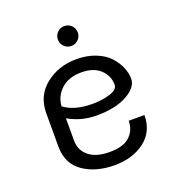

<svg xmlns="http://www.w3.org/2000/svg" viewBox="-128 -787 839 908"><g transform="rotate(-20 291.5 -333.0)"><path d="M331.2 -668.8Q345.8 -654.2 345.8 -633.3Q345.8 -612.5 331.2 -597.9Q316.7 -583.3 295.8 -583.3Q275 -583.3 260.4 -597.9Q245.8 -612.5 245.8 -633.3Q245.8 -654.2 260.4 -668.8Q275 -683.3 295.8 -683.3Q316.7 -683.3 331.2 -668.8ZM295.8 -516.7Q350 -516.7 392.9 -499.2Q435.8 -481.7 460 -454.6Q484.2 -427.5 496.2 -398.3Q508.3 -369.2 508.3 -341.7Q508.3 -298.3 450 -265.8Q391.7 -233.3 295.8 -233.3Q219.2 -233.3 154.2 -270.8V-158.3Q154.2 -110 190.4 -80Q226.7 -50 295.8 -50Q364.2 -50 396.7 -80.4Q429.2 -110.8 429.2 -158.3H508.3Q508.3 -75.8 447.9 -29.6Q387.5 16.7 295.8 16.7Q201.7 16.7 138.3 -27.1Q75 -70.8 75 -158.3V-325Q75 -413.3 140.4 -465Q205.8 -516.7 295.8 -516.7ZM154.2 -330.8Q206.7 -291.7 295.8 -291.7Q345.8 -291.7 385.4 -304.2Q425 -316.7 425 -341.7Q425 -385.8 391.7 -417.9Q358.3 -450 295.8 -450Q231.7 -450 194.2 -415Q156.7 -380 154.2 -330.8Z"/></g></svg>

Font: BoonBaan
Style: Regular
Weight: 400
Designer: Sungsit Sawaiwan
Foundry: FontUni
Version: Version 2.0